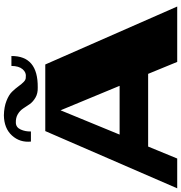

<svg xmlns="http://www.w3.org/2000/svg" viewBox="7 -970 960 1019"><g transform="rotate(-90 487.5 -460.0)"><path d="M385.7 -919.9Q429.7 -918.9 461.9 -906.2Q494.1 -893.6 510.7 -876.5Q527.3 -859.4 539.6 -842.3Q551.8 -825.2 563.5 -814Q575.2 -802.7 587.9 -803.7Q612.3 -799.8 629.9 -820.3Q647.5 -840.8 647.5 -879.9H700.2Q701.2 -738.3 533.2 -740.2Q502 -739.3 480 -752Q458 -764.6 445.3 -782.2L421.9 -817.4Q410.2 -835 391.1 -846.2Q372.1 -857.4 345.7 -856.4Q321.3 -855.5 310.1 -830.6Q298.8 -805.7 299.8 -776.4H246.1Q240.2 -835 278.3 -877Q316.4 -918.9 385.7 -919.9ZM156.2 0H-2L301.8 -700.2H655.3L962.9 0H668.9L605.5 -154.3H219.7ZM283.2 -305.7H542L412.1 -619.1Z"/></g></svg>

Font: Polsku
Style: Regular
Weight: 400
Designer: Sebastien Sanfilippo
Version: Version 1.1